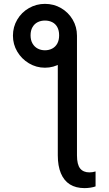

<svg xmlns="http://www.w3.org/2000/svg" viewBox="-20 -759 553 978"><path d="M372.1 -577.1V32.2Q372.1 79.1 388.2 99.1Q404.3 119.1 435.5 119.1Q451.2 119.1 466.8 114.3V190.4Q457 194.3 440.9 196.8Q424.8 199.2 411.1 199.2Q366.2 199.2 335.9 180.2Q305.7 161.1 290 123.5Q274.4 85.9 274.4 32.2V-536.1ZM209 -739.3Q253.9 -739.3 291 -717.8Q328.1 -696.3 350.1 -659.2Q372.1 -622.1 372.1 -577.1Q372.1 -533.2 350.1 -496.1Q328.1 -459 290.5 -436.5Q252.9 -414.1 209 -414.1Q165 -414.1 127.4 -436.5Q89.8 -459 67.9 -496.1Q45.9 -533.2 45.9 -577.1Q45.9 -622.1 67.9 -659.2Q89.8 -696.3 127.4 -717.8Q165 -739.3 209 -739.3ZM281.2 -579.1Q281.2 -603.5 272 -620.6Q262.7 -637.7 246.1 -646Q229.5 -654.3 209 -654.3Q188.5 -654.3 171.9 -646Q155.3 -637.7 145.5 -620.6Q135.7 -603.5 135.7 -579.1Q135.7 -554.7 145.5 -537.6Q155.3 -520.5 171.9 -511.7Q188.5 -502.9 209 -502.9Q229.5 -502.9 246.1 -511.7Q262.7 -520.5 272 -537.6Q281.2 -554.7 281.2 -579.1Z"/></svg>

Font: Pretendard JP Variable
Style: Regular
Weight: 400
Designer: Base glyphs from Inter by Rasmus Andersson; Hangul glyphs from Noto Sans CJK(Source Han Sans) by Jang Soo-young and Kang
Foundry: Kil Hyung-jin
Version: Version 1.307;Glyphs 3.2 (3192)